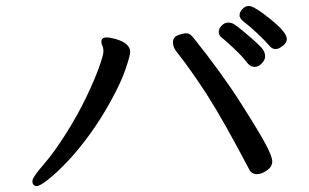

<svg xmlns="http://www.w3.org/2000/svg" viewBox="-20 -681 1040 646"><path d="M104 -55Q114 -55 141.5 -76.5Q169 -98 205 -135.5Q241 -173 279.5 -225.5Q318 -278 353 -341.5Q388 -405 403 -450Q418 -495 418 -506Q418 -536 368 -550Q349 -555 338 -555Q321 -555 321 -540Q321 -534 324.5 -527Q328 -520 328 -508Q328 -496 313 -454Q298 -412 270 -353.5Q242 -295 202 -231.5Q162 -168 125.5 -126Q89 -84 89 -72Q89 -55 104 -55ZM844 -95Q860 -95 878 -107.5Q896 -120 896 -138Q896 -154 874 -195.5Q852 -237 789 -336Q726 -435 630 -555Q619 -569 607 -569Q596 -569 579 -562.5Q562 -556 562 -539Q562 -524 571 -511Q621 -448 675 -364.5Q729 -281 818 -112Q826 -95 844 -95ZM814 -467Q824 -456 837 -456Q850 -456 861 -468Q872 -480 872 -491Q872 -502 866.5 -511.5Q861 -521 840.5 -539.5Q820 -558 799 -575.5Q778 -593 768.5 -599Q759 -605 748 -605Q735 -605 725.5 -594.5Q716 -584 716 -574Q716 -562 726 -554.5Q736 -547 766 -519Q796 -491 814 -467ZM906 -516Q916 -516 923 -521Q945 -534 945 -550Q945 -572 890 -616.5Q835 -661 817 -661Q806 -661 796 -651Q786 -641 786 -630Q786 -618 802.5 -606Q819 -594 846.5 -568Q874 -542 884.5 -529Q895 -516 906 -516Z"/></svg>

Font: LXGW WenKai Mono TC
Style: Bold
Weight: 700
Designer: LXGW / Fontworks Inc.
Foundry: LXGW / Fontworks Inc.
Version: Version 1.330